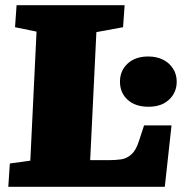

<svg xmlns="http://www.w3.org/2000/svg" viewBox="-20 -721 704 741"><path d="M18 -90 97 -101 121 -599 38 -616 44 -701H461L455 -616L352 -597L328 -103H404Q426 -103 447.5 -106Q469 -109 487 -125Q505 -141 516 -176L536 -237H642L616 0H12ZM443 -406Q443 -448 472.5 -475.5Q502 -503 552 -503Q585 -503 609.5 -490.5Q634 -478 648 -456Q662 -434 662 -406Q662 -364 632.5 -336.5Q603 -309 553 -309Q502 -309 472.5 -336Q443 -363 443 -406Z"/></svg>

Font: Literata Black
Style: Italic
Weight: 900
Italic angle: -2°
Designer: Latin by Veronika Burian and Jose Scaglione. Greek by Irene Vlachou. Cyrillic by Vera Evstafieva
Foundry: TypeTogether
Version: Version 3.002